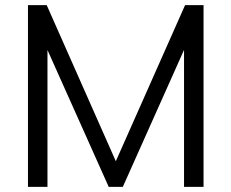

<svg xmlns="http://www.w3.org/2000/svg" viewBox="-20 -725 898 745"><path d="M88.5 0V-705H161.3L444.1 -66.3H414.7L698.1 -705H769.8V0H694.1V-597.8H723.8L456.6 0H401.8L134.1 -598.3H164.2V0Z"/></svg>

Font: Mulish ExtraLight
Style: Regular
Weight: 200
Designer: Vernon Adams
Foundry: Vernon Adams
Version: Version 3.603